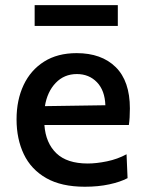

<svg xmlns="http://www.w3.org/2000/svg" viewBox="-20 -716 567 748"><path d="M310.5 11.5Q219 11.5 160 -22.2Q101 -56 72.8 -115.2Q44.5 -174.5 44.5 -251Q44.5 -326.5 72 -384.8Q99.5 -443 151.8 -476Q204 -509 278.5 -509Q375.5 -509 430.8 -454.5Q486 -400 486 -293.5Q486 -255.5 482 -229H153Q158 -159 199.5 -119Q241 -79 322 -79Q355.5 -79 396.8 -87.5Q438 -96 473 -115L477 -22Q448.5 -7 405.8 2.2Q363 11.5 310.5 11.5ZM279.5 -427.5Q230 -427.5 197 -393Q164 -358.5 155 -302.5L390.5 -306Q388.5 -363.5 357.8 -395.5Q327 -427.5 279.5 -427.5ZM115 -615V-696H439V-615Z"/></svg>

Font: Heraclito Medium
Style: Regular
Weight: 500
Designer: Kostas Bartsokas (font) & Cristiano Sobral (main changes)
Foundry: Kostas Bartsokas (font) & Cristiano Sobral (main changes)
Version: Version 1.00;July 8, 2020;FontCreator 13.0.0.2655 64-bit